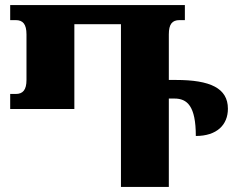

<svg xmlns="http://www.w3.org/2000/svg" viewBox="-20 -734 926 754"><path d="M671 -420H643V-599C643 -639 656 -655 685 -655H706V-714H20V-655H42C70 -655 84 -639 84 -599V-420C84 -381 70 -365 42 -365H20V-306H272V-639H455V0H643V-347H665C715 -347 749 -318 749 -200C832 -200 875 -244 875 -307C875 -388 805 -420 671 -420Z"/></svg>

Font: Noto Serif Georgian SemiCondensed Black
Style: Regular
Weight: 900
Width: 4
Designer: Monotype Design Team, Akaki Razmadze
Foundry: Google LLC
Version: Version 2.003